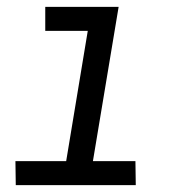

<svg xmlns="http://www.w3.org/2000/svg" viewBox="-20 -540 540 560"><path d="M26 0 25 -70H173L236 -450H112V-520H326L251 -70H375L376 0Z"/></svg>

Font: Iosevka SS18
Style: Italic
Weight: 400
Italic angle: -9°
Monospace: yes
Designer: Belleve Invis
Foundry: Belleve Invis
Version: Version 25.1.1; ttfautohint (v1.8.4)